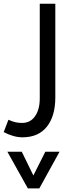

<svg xmlns="http://www.w3.org/2000/svg" viewBox="-60 -505 405 1042"><path d="M62 240.2Q14.2 240.2 -40 211.9L-14.2 145Q10.3 155.8 25.9 158.9Q41.5 162.1 60.1 162.1Q105 162.1 130.4 125.5Q155.8 88.9 155.8 28.8V-484.9H240.2V23.9Q240.2 125 194.3 182.6Q148.4 240.2 62 240.2ZM263.2 318.4 153.3 517.6H91.3L-20 318.4H58.1L121.1 447.3L186 318.4Z"/></svg>

Font: Noto Kufi Arabic
Style: Regular
Weight: 400
Designer: Monotype Design team
Foundry: Monotype Imaging Inc.
Version: Version 1.02